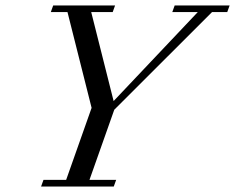

<svg xmlns="http://www.w3.org/2000/svg" viewBox="-20 -683 861 703"><path d="M130.4 0 139.2 -24.4H222.2L315.4 -288.1L227.1 -638.7H166L174.8 -663.1H401.4L392.6 -638.7H314L396 -313L704.1 -638.7H610.8L619.6 -663.1H820.8L812 -638.7H756.3L398.4 -281.2L307.6 -24.4H405.3L396.5 0Z"/></svg>

Font: Elstob 18pt
Style: Italic
Weight: 400
Italic angle: -20°
Designer: Peter S. Baker
Version: Version 1.015